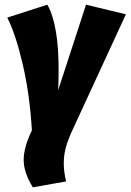

<svg xmlns="http://www.w3.org/2000/svg" viewBox="-20 -572 557 819"><path d="M230 -275Q230 -218 228 -187L347 -552L517 -511L295 -30Q272 18 262 53Q252 88 252 124Q252 161 262 202L120 227Q81 164 81 110Q81 57 116 -16Q107 -170 76.5 -299.5Q46 -429 11 -497L182 -552Q230 -467 230 -275Z"/></svg>

Font: Fira Sans Condensed Black
Style: Italic
Weight: 900
Width: 3
Italic angle: -8°
Designer: Carrois Corporate & Edenspiekermann AG
Foundry: Carrois Corporate GbR & Edenspiekermann AG
Version: Version 4.203